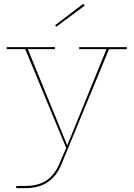

<svg xmlns="http://www.w3.org/2000/svg" viewBox="-20 -770 696 1000"><path d="M392.5 -524.5H640.5V-514L547.5 -513.5L299.5 87Q275.5 146.5 229.2 178.2Q183 210 110 210H64.5V198.5H110Q179 198.5 221.8 169.8Q264.5 141 288.5 84.5L327.5 -6.5L326.5 5L111.5 -514H15V-524.5H266.5V-514H125L334.5 -2L323 -14.5H335L327.5 -6L534.5 -514H392.5ZM413.5 -750 421 -740.5 273 -630.5 267 -638.5Z"/></svg>

Font: Hepta Slab ExtraLight Thin
Style: Regular
Weight: 250
Version: Version 1.102